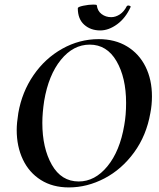

<svg xmlns="http://www.w3.org/2000/svg" viewBox="-20 -807 695 839"><path d="M53 -239Q53 -269 60 -313Q76 -405 126.5 -478.5Q177 -552 252 -594Q327 -636 411 -636Q483 -636 535.5 -604Q588 -572 616 -515.5Q644 -459 644 -386Q644 -348 637 -313Q620 -215 566 -141Q512 -67 436.5 -27.5Q361 12 281 12Q210 12 158.5 -20.5Q107 -53 80 -110Q53 -167 53 -239ZM523 -260Q531 -304 531 -357Q531 -468 489 -540Q447 -612 372 -612Q300 -612 246 -545.5Q192 -479 173 -366Q165 -313 165 -270Q165 -160 206.5 -87Q248 -14 324 -14Q395 -14 449.5 -80.5Q504 -147 523 -260ZM320 -771Q320 -777 344 -782Q368 -787 388 -787Q403 -787 403 -784Q406 -759 424 -745.5Q442 -732 466 -732Q485 -732 503.5 -744Q522 -756 534 -780Q537 -783 540 -783Q544 -783 548 -781Q552 -779 551 -777Q529 -728 492 -701Q455 -674 418 -674Q376 -674 348 -699Q320 -724 320 -771Z"/></svg>

Font: Cormorant Garamond
Style: Bold Italic
Weight: 700
Italic angle: -10°
Designer: Christian Thalmann (Catharsis Fonts)
Foundry: Catharsis Fonts
Version: Version 4.000